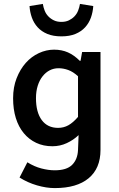

<svg xmlns="http://www.w3.org/2000/svg" viewBox="-20 -757 611 982"><path d="M260 205Q217 205 169 191Q121 177 80 151L120 73Q155 95 191.5 104.5Q228 114 260 114Q321 114 349 86Q377 58 379 10L382 -66Q356 -41 321.5 -25Q287 -9 248 -9Q202 -9 165 -26.5Q128 -44 101.5 -76Q75 -108 61 -153Q47 -198 47 -254.5Q47 -311 65 -357Q83 -403 112 -435.5Q141 -468 179 -485.5Q217 -503 256.5 -503Q296 -503 327.5 -489Q359 -475 388 -446H392L400 -491H494V10Q494 104 433.5 154.5Q373 205 260 205ZM277 -103Q306 -103 330 -116.5Q354 -130 379 -159V-367Q354 -390 329 -399Q304 -408 279.5 -408Q255 -408 234.5 -397.5Q214 -387 198 -367Q182 -347 173 -318.5Q164 -290 164 -255Q164 -183 193.5 -143Q223 -103 277 -103ZM294 -571Q252 -571 222 -583.5Q192 -596 172.5 -617.5Q153 -639 143 -667Q133 -695 131 -726L199 -737Q202 -719 208.5 -702.5Q215 -686 227 -673.5Q239 -661 255.5 -653Q272 -645 294 -645Q316 -645 332.5 -653Q349 -661 361 -673.5Q373 -686 379.5 -702.5Q386 -719 389 -737L457 -726Q455 -695 445 -667Q435 -639 415.5 -617.5Q396 -596 366 -583.5Q336 -571 294 -571Z"/></svg>

Font: Giro Semibold
Style: Regular
Weight: 600
Designer: Paul D. Hunt
Foundry: Adobe Systems Incorporated
Version: Version 1.000;PS 1.0;hotconv 1.0.88;makeotf.lib2.5.647800